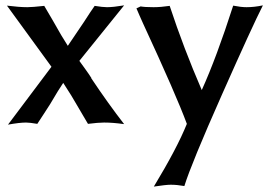

<svg xmlns="http://www.w3.org/2000/svg" viewBox="-20 -457 1000 716"><path d="M171.9 -208 5.9 -436Q51.8 -430.2 82 -430.2Q100.1 -430.2 145 -435.1L176.8 -380.9Q211.4 -318.8 232.9 -286.1Q236.8 -291.5 293 -375Q320.3 -417.5 333 -435.1Q363.3 -430.2 378.9 -430.2Q402.3 -430.2 442.9 -437L275.9 -230Q279.8 -224.6 296.4 -201.7Q313 -178.7 320.8 -166H319.8Q382.3 -72.3 442.9 5.9Q401.4 0 368.2 0Q346.2 0 308.1 4.9Q301.8 -4.9 289.6 -26.4Q277.3 -47.9 271 -58.1Q247.6 -99.6 215.8 -147.9Q200.2 -125.5 167 -68.8Q161.1 -59.6 144.5 -33.9Q127.9 -8.3 119.1 4.9Q90.8 0 77.1 0Q52.7 0 9.8 7.8Z M488.8 -425.8 504.4 -433.1Q519 -430.2 552.7 -430.2Q579.6 -430.2 612.8 -435.1Q665 -276.9 732.4 -121.1Q787.1 -241.7 849.6 -436Q878.4 -430.2 899.4 -430.2Q928.2 -430.2 960.4 -437Q922.4 -362.8 807.9 -104.7Q693.4 153.3 667.5 236.8Q640.6 231.9 616.7 231.9Q599.1 231.9 553.7 238.8Q640.6 95.2 676.8 4.9Q638.2 -100.1 513.7 -369.1Q509.3 -378.9 500.7 -398.2Q492.2 -417.5 488.8 -425.8Z"/></svg>

Font: Linear Smooth
Style: Bold
Weight: 700
Designer: Philipp H. Poll, Flanker
Foundry: Philipp H. Poll, reworked by Flanker
Version: Version 1.061 | FøM Fix